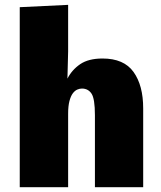

<svg xmlns="http://www.w3.org/2000/svg" viewBox="-20 -782 671 802"><path d="M62.5 0V-752L264.6 -761.7V-567.4L261.7 -453.6Q280.3 -490.2 314.9 -513.9Q349.6 -537.6 408.2 -537.6Q497.6 -537.6 537.8 -481.4Q578.1 -425.3 578.1 -329.1V0H376.5V-300.8Q376.5 -369.6 362.3 -390.9Q348.1 -412.1 322.3 -412.1Q312.5 -412.1 302.5 -407.7Q292.5 -403.3 283.9 -391.8Q275.4 -380.4 270 -359.6Q264.6 -338.9 264.6 -306.6V0Z"/></svg>

Font: Comme Black
Style: Regular
Weight: 900
Version: Version 1.000;gftools[0.9.27]